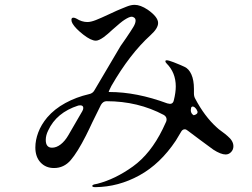

<svg xmlns="http://www.w3.org/2000/svg" viewBox="-20 -764 1040 793"><path d="M944 -160Q944 -146 934.5 -136Q925 -126 912 -126Q892 -126 861 -146Q861 -146 804 -188L756 -224Q749 -230 743 -230Q733 -230 727 -218Q716 -199 706 -183Q642 -87 555.5 -39.5Q469 8 374 9Q361 9 361 4Q361 1 365.5 -1Q370 -3 374.5 -3.5Q379 -4 382 -5Q456 -24 529 -76.5Q602 -129 652 -231L666 -261Q668 -265 668 -271Q668 -282 657 -289Q550 -346 420 -346Q406 -346 397 -331L361 -258Q355 -246 349 -232.5Q343 -219 335 -204Q300 -135 272 -102.5Q244 -70 203 -70Q169 -70 147.5 -93Q126 -116 126 -155Q126 -185 138 -217Q150 -249 175 -279Q205 -314 250 -338.5Q295 -363 347 -375Q363 -378 370 -391L478 -574Q485 -585 501 -607Q522 -638 531 -653Q540 -668 540 -679Q540 -687 534.5 -691Q529 -695 524 -695Q514 -695 494 -682Q481 -674 444 -641Q425 -623 409 -611Q388 -596 376 -596Q356 -596 324 -621Q292 -646 280 -666Q275 -674 275 -682Q275 -691 283 -691Q289 -691 296 -687Q318 -673 341 -673Q355 -673 375.5 -681Q396 -689 430 -705Q468 -723 484 -729Q488 -731 505 -737.5Q522 -744 536 -744Q560 -744 590 -724Q633 -694 633 -669Q633 -647 602 -619Q516 -541 440 -409Q435 -399 432 -392.5Q429 -386 429 -384H432Q544 -384 671 -337Q679 -335 682 -335Q695 -335 698 -350Q706 -382 706 -407Q706 -464 668 -502Q663 -507 663 -511Q663 -515 669 -515Q676 -515 697 -507Q730 -494 742 -488Q760 -480 770.5 -456.5Q781 -433 781 -397V-385V-378Q781 -366 786 -357Q825 -283 875 -238Q882 -231 896 -221Q910 -211 920 -202Q944 -182 944 -160ZM776 -324Q771 -324 769 -318V-316L768 -309Q768 -295 780 -288Q796 -292 796 -301Q796 -305 793 -309V-310Q784 -324 776 -324ZM302 -274 320 -305Q324 -312 324 -318Q324 -329 311 -329Q306 -329 303 -328Q213 -299 179 -225Q169 -205 169 -186Q169 -154 195 -154Q213 -154 230.5 -167.5Q248 -181 262 -205Z"/></svg>

Font: Shippori Mincho B1 Medium
Style: Regular
Weight: 500
Designer: FONTDASU
Foundry: FONTDASU / Google Inc. / but / Adobe
Version: Version 3.110; ttfautohint (v1.8.3)